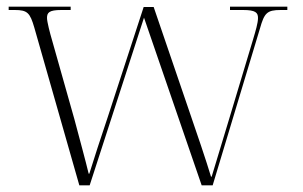

<svg xmlns="http://www.w3.org/2000/svg" viewBox="-20 -556 908 576"><path d="M83 -473 218 0H249L412 -503L585 0H618L760 -471C773 -517 781 -526 822 -526H842V-536H670V-526H709C747 -526 754 -518 754 -502C754 -487 747 -464 739 -437L668 -201C645 -126 626 -62 615 -26H613C601 -67 567 -167 550 -216L441 -535H411L303 -204C286 -154 258 -68 248 -35H246C238 -69 216 -150 203 -199L136 -436C130 -456 121 -491 121 -502C121 -518 127 -526 164 -526H192V-536H6V-526H24C62 -526 70 -518 83 -473Z"/></svg>

Font: Noto Serif Display ExtraLight
Style: Regular
Weight: 200
Designer: Monotype Design Team
Foundry: Monotype Imaging Inc.
Version: Version 2.009